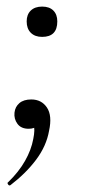

<svg xmlns="http://www.w3.org/2000/svg" viewBox="-20 -383 262 583"><path d="M12 179Q8 182 4.5 177Q1 172 5 170Q37 139 56 105.5Q75 72 81 39Q87 10 82 -3Q77 -16 73 -19L102 -31Q103 -12 94 -2Q85 8 67 8Q44 8 33 -7Q22 -22 24 -41Q26 -59 39 -70Q52 -81 75 -81Q106 -81 122.5 -56.5Q139 -32 129 14Q121 60 90 101.5Q59 143 12 179ZM108 -271Q86 -271 73.5 -283.5Q61 -296 61 -318Q61 -339 73.5 -351Q86 -363 108 -363Q130 -363 142 -351Q154 -339 154 -318Q154 -271 108 -271Z"/></svg>

Font: Cormorant Light Medium
Style: Italic
Weight: 500
Italic angle: -10°
Version: Version 4.000